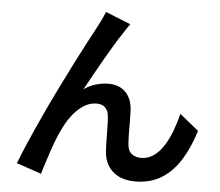

<svg xmlns="http://www.w3.org/2000/svg" viewBox="-57 -858 1113 970"><g transform="rotate(5 500.0 -372.5)"><path d="M569 -743Q562 -733 553.5 -720.5Q545 -708 537 -695Q519 -669 496.5 -631.5Q474 -594 450 -552.5Q426 -511 403.5 -470Q381 -429 362 -395Q392 -416 424 -425Q456 -434 486 -434Q541 -434 573.5 -401Q606 -368 609 -306Q610 -282 610 -250Q610 -218 610.5 -187.5Q611 -157 613 -135Q616 -103 635.5 -89Q655 -75 682 -75Q717 -75 745.5 -95Q774 -115 796 -149.5Q818 -184 834 -227Q850 -270 861 -314L957 -236Q931 -151 891.5 -87.5Q852 -24 795.5 11Q739 46 663 46Q609 46 574 26.5Q539 7 522 -24Q505 -55 503 -89Q501 -117 500.5 -150.5Q500 -184 499.5 -215.5Q499 -247 497 -269Q495 -297 479.5 -313Q464 -329 435 -329Q399 -329 367 -307.5Q335 -286 309 -251Q283 -216 265 -175Q254 -153 242.5 -123Q231 -93 220.5 -61Q210 -29 200.5 0Q191 29 186 49L60 6Q79 -44 107 -108.5Q135 -173 168 -244.5Q201 -316 235.5 -386Q270 -456 301.5 -518.5Q333 -581 358 -628Q383 -675 396 -699Q406 -718 418 -741.5Q430 -765 442 -794Z"/></g></svg>

Font: Noto Sans KR SemiBold
Style: Regular
Weight: 600
Designer: Ryoko NISHIZUKA  (kana, bopomofo & ideographs); Paul D. Hunt (Latin, Greek & Cyrillic); Sandoll Communications , Soo-you
Foundry: Adobe
Version: Version 2.004-H2;hotconv 1.0.118;makeotfexe 2.5.65603